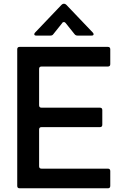

<svg xmlns="http://www.w3.org/2000/svg" viewBox="-20 -1016 658 1036"><path d="M86 0Q73 0 73 -13V-750Q73 -763 86 -763H562Q575 -763 575 -750V-670Q575 -657 562 -657H204Q191 -657 191 -644V-448Q191 -435 204 -435H519Q532 -435 532 -422V-343Q532 -330 519 -330H204Q191 -330 191 -317V-119Q191 -106 204 -106H562Q575 -106 575 -93V-13Q575 0 562 0ZM176 -824Q165 -824 165 -831Q165 -836 169 -840L312 -990Q318 -996 325 -996Q332 -996 338 -990L481 -840Q485 -836 485 -831Q485 -824 474 -824H398Q388 -824 382 -832L334 -892Q330 -897 325 -897Q318 -897 316 -892L268 -832Q263 -824 252 -824Z"/></svg>

Font: Open Sauce Two Medium
Style: Regular
Weight: 500
Designer: Alfredo Marco Pradil
Foundry: Creative Sauce Fz LLC
Version: Version 1.477